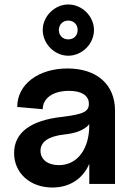

<svg xmlns="http://www.w3.org/2000/svg" viewBox="-20 -822 589 858"><path d="M214 16C292 16 351 -24 379 -90V0H494V-328C494 -444 413 -516 282 -516C151 -516 57 -445 57 -344L171 -334C171 -383 217 -416 288 -416C342 -416 375 -397 377 -362C379 -324 356 -312 260 -300C118 -285 43 -230 43 -138C43 -48 115 16 214 16ZM243 -84C195 -84 161 -108 161 -148C161 -188 196 -213 267 -221C319 -226 359 -242 379 -267V-263C379 -156 326 -84 243 -84ZM285 -573C347 -573 400 -626 400 -688C400 -749 347 -802 285 -802C224 -802 171 -749 171 -688C171 -626 224 -573 285 -573ZM285 -646C261 -646 243 -663 243 -688C243 -712 261 -730 285 -730C310 -730 327 -712 327 -688C327 -663 310 -646 285 -646Z"/></svg>

Font: Uncut Sans Semibold
Style: Regular
Weight: 600
Designer: Kasper Nordkvist
Foundry: UNCUT.wtf
Version: Version 1.304;Glyphs 3.2 (3246)